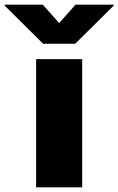

<svg xmlns="http://www.w3.org/2000/svg" viewBox="-104 -797 503 817"><path d="M49.7 -545.5H245.7V0H49.7ZM-83.8 -777H78.1L147.7 -698.9L217.3 -777H379.3V-772.7L215.9 -610.8H79.5L-83.8 -772.7Z"/></svg>

Font: Inter P Black
Style: Regular
Weight: 900
Designer: Rasmus Andersson
Foundry: rsms
Version: Version 3.018;git-588b23468